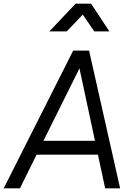

<svg xmlns="http://www.w3.org/2000/svg" viewBox="-47 -1019 719 1039"><path d="M314 -849 401 -940 463 -849H545L446 -999H362L220 -849ZM61 0 151 -182H483L522 0H603L435 -745H349L-27 0ZM188 -257 383 -649 467 -257Z"/></svg>

Font: Plus Jakarta Sans
Style: Italic
Weight: 400
Italic angle: -8°
Designer: Gumpita Rahayu
Foundry: Tokotype
Version: Version 2.071;gftools[0.9.30]